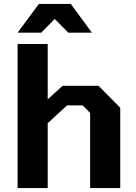

<svg xmlns="http://www.w3.org/2000/svg" viewBox="-20 -962 698 982"><path d="M70 -795 179 -942H342L450 -795H329L260 -865L191 -795ZM70 0V-737H224V-454L300 -523H484L595 -411V0H441V-384L403 -423H323L224 -332V0Z"/></svg>

Font: Tomorrow SemiBold
Style: Regular
Weight: 600
Designer: Tony de Marco, Monica Rizzolli
Foundry: Just in Type
Version: Version 2.002